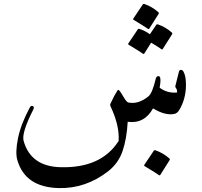

<svg xmlns="http://www.w3.org/2000/svg" viewBox="-20 -730 1032 980"><path d="M893.1 -363.3Q895.5 -373 903.3 -373.3Q911.1 -373.5 916 -365.2Q929.2 -343.3 929.2 -297.4Q929.2 -224.1 894 -167Q884.8 -151.9 869.6 -148.4Q822.8 -139.2 761.2 -176.8Q716.3 -96.7 631.8 -108.4Q627 -22.5 606 40Q585 102.5 532.2 144Q417.5 233.4 279.3 230Q108.4 225.6 68.4 86.9Q57.1 47.9 72 -24.9Q86.9 -97.7 132.8 -182.6Q136.2 -189 142.3 -189.5Q148.4 -189.9 151.4 -185.1Q154.3 -180.2 151.4 -173.8Q88.9 -51.8 100.6 -10.7Q137.2 119.6 289.1 123.5Q496.6 128.9 585.4 -10.3Q590.8 -86.9 545.9 -183.6Q540.5 -193.8 543.5 -200.2Q564.9 -246.1 579.1 -267.6Q583 -273.4 588.1 -269Q593.3 -264.6 609.6 -236.8Q626 -209 634.3 -207Q685.5 -195.8 737.8 -238.3Q757.8 -254.9 775.4 -329.6Q777.3 -337.9 783.2 -340.3Q789.1 -342.8 793.9 -339.8Q803.7 -333 794.9 -282.2Q835 -252.9 883.8 -257.8Q884.3 -272.9 878.9 -279.3Q873.5 -285.6 875 -291ZM709 -707.5Q711.4 -711.4 717.3 -709.5Q756.8 -695.8 788.1 -668Q792.5 -664.1 789.6 -659.2L741.7 -583.5Q738.8 -579.1 731.7 -585Q724.6 -590.8 661.6 -628.9Q657.7 -631.3 660.2 -634.8ZM777.8 -603.5Q780.3 -607.4 786.1 -605.5Q825.7 -591.8 856.9 -564Q861.3 -560.1 858.4 -555.2L810.5 -479.5Q807.6 -475.1 800.8 -481Q794.9 -485.8 751.5 -512.2L716.3 -456.5Q713.4 -452.1 706.3 -458Q699.2 -463.9 636.2 -502Q632.3 -504.4 634.8 -507.8L683.6 -580.6Q686 -584.5 691.9 -582.5Q720.7 -572.8 745.1 -555.2ZM765.1 39.1Q767.6 35.2 773.4 37.1Q813 50.8 844.2 78.6Q848.6 82.5 845.7 87.4L797.9 163.1Q794.9 167.5 787.8 161.6Q780.8 155.8 717.8 117.7Q713.9 115.2 716.3 111.8Z"/></svg>

Font: Amiri
Style: Regular
Weight: 400
Designer: Khaled Hosny
Version: Version 000.108